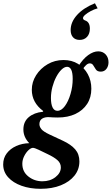

<svg xmlns="http://www.w3.org/2000/svg" viewBox="-124 -907 684 1174"><path d="M355.5 -502.5Q383 -546.5 415 -569.8Q447 -593 476.5 -593Q504.5 -593 522 -574.2Q539.5 -555.5 539.5 -526Q539.5 -502.5 526.8 -485.8Q514 -469 492 -469Q471.5 -469 462.5 -481.8Q453.5 -494.5 446.5 -507Q439.5 -519.5 425 -519.5Q414.5 -519.5 403.2 -509.8Q392 -500 377.5 -478ZM135 201.5Q182.5 201.5 215.2 176Q248 150.5 248 116.5Q248 90.5 227 72Q206 53.5 166.5 35L111.5 8.5Q87 -3 77.5 -3Q65.5 -3 50.2 11.2Q35 25.5 23.8 47.8Q12.5 70 12.5 94.5Q12.5 143 49.5 172.2Q86.5 201.5 135 201.5ZM227 -229.5Q251.5 -229.5 272.8 -258.5Q294 -287.5 307.2 -332.5Q320.5 -377.5 320.5 -424.5Q320.5 -461.5 311.8 -480Q303 -498.5 286.5 -498.5Q270 -498.5 252.5 -481.8Q235 -465 220.2 -437.2Q205.5 -409.5 196.5 -375.5Q187.5 -341.5 187.5 -307.5Q187.5 -270.5 197.5 -250Q207.5 -229.5 227 -229.5ZM124 247.5Q59.5 247.5 7.8 229Q-44 210.5 -74.2 177Q-104.5 143.5 -104.5 98.5Q-104.5 59.5 -82.8 30.8Q-61 2 -24.8 -14.2Q11.5 -30.5 55 -31.5Q19 -68.5 19 -115.5Q19 -163 52 -190.8Q85 -218.5 138 -223.5L140.5 -228Q70.5 -280 70.5 -358Q70.5 -405.5 96.8 -447Q123 -488.5 167 -514.2Q211 -540 264.5 -540Q315 -540 353.2 -516.5Q391.5 -493 413 -453.2Q434.5 -413.5 434.5 -364.5Q434.5 -311 408.8 -271.5Q383 -232 337 -210.2Q291 -188.5 229.5 -188.5Q210 -188.5 199 -189.2Q188 -190 180 -190.5Q151 -192.5 134 -181.8Q117 -171 117 -148Q117 -132.5 129 -117.5Q141 -102.5 178 -85L261.5 -46Q310 -23.5 335.8 6.2Q361.5 36 361.5 80Q361.5 129 331.5 166.8Q301.5 204.5 248.2 226Q195 247.5 124 247.5ZM456.5 -887 473 -856Q452 -850.5 431.5 -839.5Q411 -828.5 397.2 -816.8Q383.5 -805 383.5 -796.5Q383.5 -792 386.5 -788.2Q389.5 -784.5 396.5 -782Q425.5 -772.5 425.5 -732Q425.5 -700.5 408.5 -681.8Q391.5 -663 363 -663Q337 -663 322.5 -679Q308 -695 308 -723.5Q308 -772 347.2 -815.5Q386.5 -859 456.5 -887Z"/></svg>

Font: Libre Caslon Condensed
Style: Italic
Weight: 400
Italic angle: -22.583°
Designer: Pablo Impallari, Rodrigo Fuenzalida, Katja Schimmel, Ertekin Erdin
Foundry: Pablo Impallari, Rodrigo Fuenzalida
Version: Version 2.000;gftools[0.9.33]